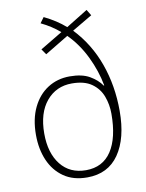

<svg xmlns="http://www.w3.org/2000/svg" viewBox="-86 -819 679 891"><g transform="rotate(-10 253.5 -374.0)"><path d="M182 -758Q240 -730 282 -693L384 -756L401 -728L306 -672Q380 -594 417 -490.5Q454 -387 454 -268Q454 -139 402.5 -64.5Q351 10 253 10Q187 10 142.5 -21Q98 -52 75 -105Q52 -158 52 -226Q52 -300 78 -354Q104 -408 149.5 -437Q195 -466 253 -466Q311 -466 346.5 -445.5Q382 -425 402 -396L404 -397Q391 -467 358 -535Q325 -603 275 -653L164 -586L146 -612L251 -675Q213 -708 163 -732ZM257 -432Q183 -432 137 -377Q91 -322 91 -225Q91 -133 134 -78.5Q177 -24 253 -24Q332 -24 373 -86Q414 -148 414 -262Q414 -305 399.5 -344Q385 -383 350.5 -407.5Q316 -432 257 -432Z"/></g></svg>

Font: Noto Sans Khmer SemiCondensed ExtraLight
Style: Regular
Weight: 200
Width: 4
Designer: Danh Hong and the Monotype Design Team
Foundry: Monotype Imaging Inc.
Version: Version 2.004; ttfautohint (v1.8.4.7-5d5b)